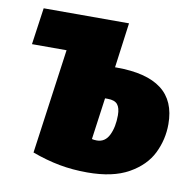

<svg xmlns="http://www.w3.org/2000/svg" viewBox="-67 -602 699 689"><g transform="rotate(10 282.5 -257.5)"><path d="M551 -202Q551 -146 526.5 -96Q502 -46 444.5 -13.5Q387 19 294 19Q240 19 192 10Q144 1 92 -18L145 -400H19L38 -534H349L327 -370H333Q442 -370 496.5 -328.5Q551 -287 551 -202ZM367 -202Q367 -229 356.5 -241.5Q346 -254 321 -254H311L290 -102Q297 -100 308 -100Q338 -100 352.5 -129.5Q367 -159 367 -202Z"/></g></svg>

Font: Fira Sans Condensed Black
Style: Italic
Weight: 900
Width: 3
Italic angle: -8°
Designer: Carrois Corporate & Edenspiekermann AG
Foundry: Carrois Corporate GbR & Edenspiekermann AG
Version: Version 4.203